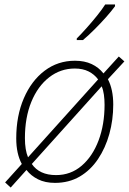

<svg xmlns="http://www.w3.org/2000/svg" viewBox="-20 -812 579 863"><path d="M28 31 3 8 78 -75Q53 -121 53 -190Q53 -291 87 -370Q121 -449 180.5 -494Q240 -539 317 -539Q360 -539 392 -524Q424 -509 445 -482L514 -558L539 -536L465 -456Q489 -410 489 -342Q489 -273 471.5 -210Q454 -147 420.5 -97Q387 -47 338.5 -18.5Q290 10 227 10Q183 10 151 -6Q119 -22 99 -48ZM106 -105 421 -455Q404 -478 378 -491Q352 -504 316 -504Q252 -504 201 -464.5Q150 -425 121 -354.5Q92 -284 92 -191Q92 -138 106 -105ZM232 -25Q298 -25 347 -67Q396 -109 423 -180.5Q450 -252 450 -341Q450 -365 447 -386.5Q444 -408 437 -424L123 -75Q157 -25 232 -25ZM325 -632V-639Q345 -659 369.5 -686.5Q394 -714 416.5 -742Q439 -770 453 -792H497V-784Q481 -762 457 -735Q433 -708 405.5 -680.5Q378 -653 353 -632Z"/></svg>

Font: Noto Sans Disp ExtLt
Style: Italic
Weight: 200
Italic angle: -12°
Designer: Monotype Design Team
Foundry: Monotype Imaging Inc.
Version: Version 2.000;GOOG;noto-source:20170915:90ef993387c0